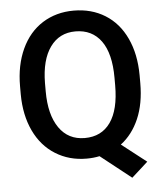

<svg xmlns="http://www.w3.org/2000/svg" viewBox="-57 -771 804 944"><g transform="rotate(-5 345.0 -299.0)"><path d="M637.2 -336.9Q637.2 -235.8 605.2 -161.9Q573.2 -87.9 515.6 -44.4L637.7 50.8L557.6 123L406.2 3.4Q376.5 9.8 342.3 9.8Q256.3 9.8 188.7 -32.5Q121.1 -74.7 84.2 -152.8Q47.4 -231 46.9 -333V-373Q46.9 -477.1 83.7 -556.6Q120.6 -636.2 187.7 -678.5Q254.9 -720.7 341.3 -720.7Q429.2 -720.7 496.3 -679Q563.5 -637.2 600.1 -558.8Q636.7 -480.5 637.2 -376.5ZM513.2 -374Q513.2 -494.1 468.3 -556.2Q423.3 -618.2 341.3 -618.2Q261.7 -618.2 216.6 -555.4Q171.4 -492.7 170.4 -378.4V-336.9Q170.4 -221.7 215.6 -156.7Q260.7 -91.8 342.3 -91.8Q424.8 -91.8 469 -154.3Q513.2 -216.8 513.2 -336.9Z"/></g></svg>

Font: Roboto Medium
Style: Regular
Weight: 500
Designer: Google
Version: Version 2.134; 2016; ttfautohint (v1.6)